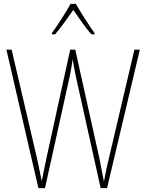

<svg xmlns="http://www.w3.org/2000/svg" viewBox="-20 -970 754 990"><path d="M371 -950H344C320 -907 273 -833 247 -799V-793H264C294 -827 332 -882 358 -919C385 -880 420 -828 451 -793H468V-799C448 -825 397 -905 371 -950ZM701 -714H673L542 -156C531 -113 524 -77 516 -33C507 -80 502 -107 492 -156L368 -714H342L220 -157C214 -130 204 -80 195 -36C190 -61 183 -99 170 -157L40 -714H13L178 0H212L339 -574C345 -606 349 -624 355 -665C361 -623 366 -604 373 -567L499 0H532Z"/></svg>

Font: Noto Sans Ethiopic Condensed Thin
Style: Regular
Weight: 100
Width: 3
Designer: Monotype Design Team
Foundry: Monotype Imaging Inc.
Version: Version 2.102